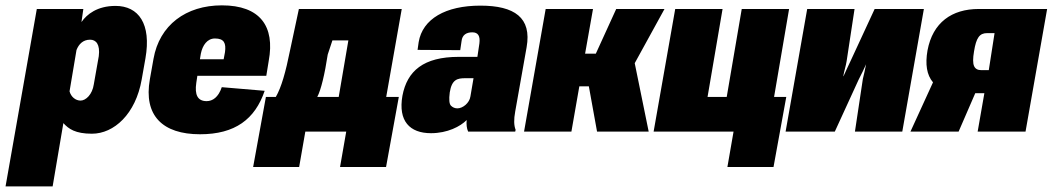

<svg xmlns="http://www.w3.org/2000/svg" viewBox="-93 -479 3837 699"><path d="M-72.8 199.7H98.6L137.7 -30.8C156.7 -9.8 181.2 7.8 241.7 7.8C321.8 7.8 400.9 -63.5 422.9 -189.9L436.5 -266.6C458.5 -392.1 411.6 -457.5 327.6 -457.5C261.2 -457.5 223.1 -426.8 204.1 -399.4L203.6 -398.9L210.4 -446.3H41ZM200.2 -112.8C182.1 -112.8 165.5 -126.5 160.2 -146.5L185.5 -296.9C193.8 -318.4 209.5 -334.5 234.9 -334.5C256.8 -334.5 272 -317.4 266.6 -274.4L248.5 -171.9C243.2 -135.3 219.7 -112.8 200.2 -112.8Z M635.3 9.8C762.7 9.8 835.4 -44.9 870.6 -148.4L714.4 -161.6C702.1 -125 681.2 -110.8 659.2 -110.8C626.5 -110.8 615.2 -133.8 621.6 -177.2L625.5 -203.1H876.5L885.3 -257.3C908.7 -383.8 853.5 -459.5 714.8 -459.5C584 -459.5 487.3 -387.7 465.8 -264.6L452.6 -190.4C429.2 -58.1 499 9.8 635.3 9.8ZM634.8 -263.2 638.2 -283.7C644.5 -314.5 661.6 -338.9 689.5 -338.9C723.1 -338.9 730.5 -321.8 726.1 -289.1L721.2 -263.2Z M1018.6 0H1167.5L1145 128.9H1312.5L1358.9 -126H1313L1369.6 -446.3H995.1L963.4 -297.9C946.8 -215.3 931.6 -161.6 911.1 -126H875L828.6 128.9H996.1ZM1062 -126C1075.7 -151.4 1089.4 -210 1100.1 -280.3L1117.2 -332H1175.3L1140.1 -126Z M1476.1 5.9C1536.1 5.9 1583 -18.6 1606 -42C1604.5 -26.9 1606 -11.2 1611.3 0H1782.7L1784.2 -6.3C1777.8 -22.5 1777.3 -43.9 1782.7 -73.2L1824.2 -307.1C1843.3 -414.6 1780.3 -458.5 1655.8 -458.5C1529.3 -458.5 1445.3 -410.2 1431.2 -325.7L1427.2 -297.4L1582.5 -296.4L1587.4 -329.6C1589.8 -351.6 1604.5 -361.3 1626.5 -361.3C1647.5 -361.3 1655.8 -348.1 1652.3 -320.8L1645 -272H1577.1C1448.7 -272 1389.2 -220.7 1372.1 -130.4C1356 -38.6 1398.4 5.9 1476.1 5.9ZM1572.3 -84.5C1563 -84.5 1555.2 -87.9 1548.8 -94.2C1542.5 -100.6 1541 -116.7 1544.4 -142.6C1551.8 -189.9 1572.3 -194.3 1601.1 -194.3H1630.9L1619.6 -127.9C1616.2 -104 1591.8 -84.5 1572.3 -84.5Z M1814.9 0H1987.3L2016.1 -164.6H2050.8L2080.6 0H2268.6L2217.8 -249L2326.2 -446.3H2150.4L2076.2 -283.7H2037.1L2065.9 -446.3H1893.6Z M2555.2 128.9H2723.1L2769.5 -126H2725.1L2779.8 -446.3H2607.4L2552.7 -126H2482.9L2537.6 -446.3H2365.2L2286.6 0H2577.6Z M2767.1 0H2946.3L3032.7 -188.5L3048.3 -219.7L3060.1 -245.1C3056.2 -225.1 3052.7 -209.5 3048.3 -191.4L3019.5 0H3191.9L3270.5 -446.3H3091.3L3004.9 -259.8L2990.2 -228.5L2978 -201.7H2977.1C2979 -211.9 2981 -221.2 2983.4 -230C2985.8 -238.8 2987.8 -247.6 2989.3 -256.8L3018.1 -446.3H2845.7Z M3466.3 0H3640.6L3719.2 -446.3H3470.2C3372.1 -446.3 3302.7 -397 3283.7 -295.4C3274.9 -245.1 3280.8 -206.1 3303.7 -179.2L3221.7 0H3397L3457.5 -139.6H3490.7ZM3479.5 -223.6C3466.3 -223.6 3457.5 -228.5 3453.1 -238.8C3448.7 -249 3448.7 -266.6 3453.1 -292C3460.9 -341.3 3473.1 -358.4 3500.5 -358.4H3527.8L3506.8 -223.6Z"/></svg>

Font: Roboto Flex Super Cond Black
Style: Italic
Weight: 900
Width: 3
Italic angle: -10°
Designer: Berlow after Robertson
Foundry: Google
Version: Version 3.200;Glyphs 3.3 (3311)